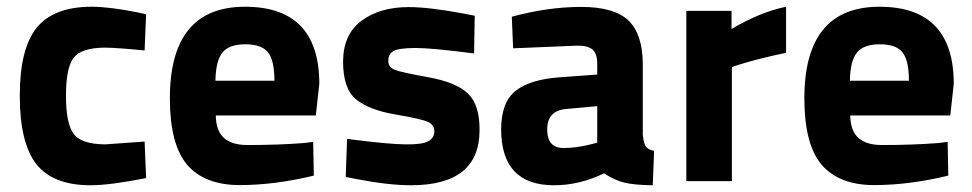

<svg xmlns="http://www.w3.org/2000/svg" viewBox="-20 -532 2855 564"><path d="M249 -512.2Q300.8 -512.2 381.8 -496.1L409.2 -490.2L404.8 -383.8Q325.7 -391.6 288.1 -392.1Q218.8 -391.6 196.3 -362.3Q173.8 -333 173.8 -251Q173.8 -168.9 196.3 -138.7Q218.8 -108.4 289.1 -107.9L404.8 -116.2L409.2 -8.8Q302.2 12.2 246.1 12.2Q135.3 12.2 86.4 -50.3Q38.1 -112.8 38.1 -251Q38.1 -389.2 87.9 -450.7Q138.2 -512.2 249 -512.2Z M786.1 -294.9Q786.1 -355 767.1 -378.4Q748.5 -401.9 700.7 -401.9Q652.8 -401.9 633.3 -377.4Q613.8 -353 612.8 -294.9ZM706.1 -106Q798.8 -106 872.1 -111.8L899.9 -115.2L901.9 -16.1Q786.6 11.7 684.1 11.7Q581.5 11.7 529.8 -47.9Q479 -107.9 479 -243.2Q479 -512.2 699.7 -512.2Q917.5 -512.2 918 -286.1L907.7 -192.9H613.8Q614.7 -147 638.2 -126.5Q661.6 -106 706.1 -106Z M1199.2 -391.1Q1149.9 -390.6 1135.3 -381.8Q1120.6 -373 1120.6 -353.5Q1120.6 -334 1140.1 -326.7Q1159.7 -319.3 1240.2 -304.7Q1320.8 -290 1355 -256.8Q1389.2 -223.6 1388.7 -149.9Q1388.7 12.2 1187.5 12.2Q1121.6 12.2 1027.8 -5.9L995.6 -12.2L999.5 -124Q1123.5 -107.9 1172.4 -107.9Q1221.2 -107.4 1238.3 -117.2Q1255.9 -127 1255.9 -146Q1255.9 -165 1237.3 -173.8Q1218.8 -182.6 1141.1 -195.8Q1064 -209 1025.9 -240.2Q987.8 -271.5 987.8 -350.6Q987.8 -430.2 1041.5 -470.7Q1095.7 -511.2 1180.7 -511.2Q1239.7 -511.2 1341.8 -492.2L1374.5 -485.8L1372.6 -375Q1248.5 -391.1 1199.2 -391.1Z M1636.2 -97.2Q1674.3 -97.2 1719.2 -108.9L1734.4 -112.8V-220.2L1643.6 -211.9Q1587.4 -207 1587.4 -151.9Q1587.4 -96.7 1636.2 -97.2ZM1868.2 -344.2V-136.2Q1870.6 -112.3 1876.5 -102.5Q1882.3 -92.8 1901.4 -88.9L1897.5 12.2Q1846.2 11.7 1815.9 4.9Q1785.6 -2 1754.4 -22.9Q1682.6 12.2 1607.4 12.2Q1452.6 12.2 1452.1 -151.9Q1452.1 -231.9 1495.1 -265.6Q1538.1 -299.3 1627.4 -305.2L1734.4 -313V-344.2Q1734.4 -375 1720.2 -386.7Q1706.1 -398.4 1675.3 -397.9L1487.3 -390.1L1483.4 -482.9Q1590.3 -511.7 1687 -511.7Q1783.7 -511.7 1825.7 -472.2Q1867.7 -432.1 1868.2 -344.2Z M1996.1 0V-500H2128.9V-446.8Q2212.9 -496.6 2289.1 -512.2V-377Q2208 -359.9 2149.9 -341.8L2129.9 -335V0Z M2649.9 -294.9Q2649.9 -355 2630.9 -378.4Q2612.3 -401.9 2564.5 -401.9Q2516.6 -401.9 2497.1 -377.4Q2477.5 -353 2476.6 -294.9ZM2569.8 -106Q2662.6 -106 2735.8 -111.8L2763.7 -115.2L2765.6 -16.1Q2650.4 11.7 2547.9 11.7Q2445.3 11.7 2393.6 -47.9Q2342.8 -107.9 2342.8 -243.2Q2342.8 -512.2 2563.5 -512.2Q2781.2 -512.2 2781.7 -286.1L2771.5 -192.9H2477.5Q2478.5 -147 2502 -126.5Q2525.4 -106 2569.8 -106Z"/></svg>

Font: TitilliumWeb-Bold
Style: Bold
Weight: 700
Version: Version 1.001;PS 57.000;hotconv 1.0.70;makeotf.lib2.5.55311